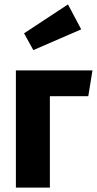

<svg xmlns="http://www.w3.org/2000/svg" viewBox="-20 -850 439 870"><path d="M52 0V-531H399L380 -414H206V0ZM348 -717 131 -623 89 -699 288 -830Z"/></svg>

Font: Fira Sans Condensed
Style: Bold
Weight: 700
Width: 3
Designer: bBox Type GmbH & Carrois Corporate GbR & Edenspiekermann AG
Foundry: bBox Type GmbH & Carrois Corporate GbR & Edenspiekermann AG
Version: Version 4.301